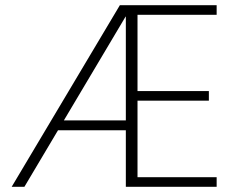

<svg xmlns="http://www.w3.org/2000/svg" viewBox="-20 -720 906 740"><path d="M25 0 442 -700H815V-663H510V-369H785V-332H510V-37H815V0H465V-656H464L74 0ZM179 -218 197 -256H486L489 -218Z"/></svg>

Font: DM Sans 28pt ExtraLight
Style: Regular
Weight: 250
Version: Version 4.004;gftools[0.9.30]